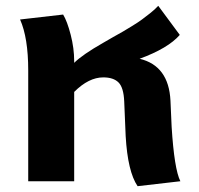

<svg xmlns="http://www.w3.org/2000/svg" viewBox="-20 -623 683 660"><path d="M570 -187Q579 -42 600 0L453 17Q419 -33 412 -155L407 -274Q405 -322 387.5 -339.5Q370 -357 335 -357Q285 -357 235 -307V-155V0H77V-187V-381Q77 -493 49 -556L197 -573Q211 -550 223 -503.5Q235 -457 235 -413V-407Q263 -435 335 -476Q341 -480 367 -494.5Q393 -509 402.5 -514.5Q412 -520 434 -533.5Q456 -547 468 -556Q480 -565 496 -577.5Q512 -590 524 -603L598 -503Q558 -457 460 -421Q560 -397 566 -277Z"/></svg>

Font: FiraGO
Style: Bold
Weight: 700
Designer: bBox Type
Foundry: bBox Type GmbH
Version: Version 1.001;PS 001.001;hotconv 1.0.88;makeotf.lib2.5.64775